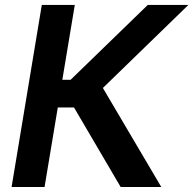

<svg xmlns="http://www.w3.org/2000/svg" viewBox="-20 -747 773 767"><path d="M462 0H624.3L391 -395.6L732.6 -727.3H570.3L262.1 -428.3H229L278.8 -727.3H147L26.3 0H158L210.9 -317.8H275.6Z"/></svg>

Font: Margiela Sans Semi Bold
Style: Italic
Weight: 600
Italic angle: -9.39999°
Designer: Stefan Endress, Andreas Faust
Version: Version 1.100;FEAKit 1.0